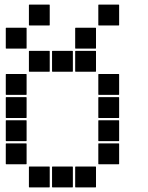

<svg xmlns="http://www.w3.org/2000/svg" viewBox="-20 -815 640 830"><path d="M407 -795H493Q495 -795 495 -793V-707Q495 -705 493 -705H407Q405 -705 405 -707V-793Q405 -795 407 -795ZM107 -795H193Q195 -795 195 -793V-707Q195 -705 193 -705H107Q105 -705 105 -707V-793Q105 -795 107 -795ZM307 -695H393Q395 -695 395 -693V-607Q395 -605 393 -605H307Q305 -605 305 -607V-693Q305 -695 307 -695ZM7 -695H93Q95 -695 95 -693V-607Q95 -605 93 -605H7Q5 -605 5 -607V-693Q5 -695 7 -695ZM307 -595H393Q395 -595 395 -593V-507Q395 -505 393 -505H307Q305 -505 305 -507V-593Q305 -595 307 -595ZM207 -595H293Q295 -595 295 -593V-507Q295 -505 293 -505H207Q205 -505 205 -507V-593Q205 -595 207 -595ZM107 -595H193Q195 -595 195 -593V-507Q195 -505 193 -505H107Q105 -505 105 -507V-593Q105 -595 107 -595ZM407 -495H493Q495 -495 495 -493V-407Q495 -405 493 -405H407Q405 -405 405 -407V-493Q405 -495 407 -495ZM7 -495H93Q95 -495 95 -493V-407Q95 -405 93 -405H7Q5 -405 5 -407V-493Q5 -495 7 -495ZM407 -395H493Q495 -395 495 -393V-307Q495 -305 493 -305H407Q405 -305 405 -307V-393Q405 -395 407 -395ZM7 -395H93Q95 -395 95 -393V-307Q95 -305 93 -305H7Q5 -305 5 -307V-393Q5 -395 7 -395ZM407 -295H493Q495 -295 495 -293V-207Q495 -205 493 -205H407Q405 -205 405 -207V-293Q405 -295 407 -295ZM7 -295H93Q95 -295 95 -293V-207Q95 -205 93 -205H7Q5 -205 5 -207V-293Q5 -295 7 -295ZM407 -195H493Q495 -195 495 -193V-107Q495 -105 493 -105H407Q405 -105 405 -107V-193Q405 -195 407 -195ZM7 -195H93Q95 -195 95 -193V-107Q95 -105 93 -105H7Q5 -105 5 -107V-193Q5 -195 7 -195ZM307 -95H393Q395 -95 395 -93V-7Q395 -5 393 -5H307Q305 -5 305 -7V-93Q305 -95 307 -95ZM207 -95H293Q295 -95 295 -93V-7Q295 -5 293 -5H207Q205 -5 205 -7V-93Q205 -95 207 -95ZM107 -95H193Q195 -95 195 -93V-7Q195 -5 193 -5H107Q105 -5 105 -7V-93Q105 -95 107 -95Z"/></svg>

Font: Pixel Panel Black
Style: Regular
Weight: 900
Monospace: yes
Designer: Óliver Lalan
Foundry: Óliver Lalan
Version: Version 1.000; ttfautohint (v1.8.4.7-5d5b-dirty);gftools[0.9